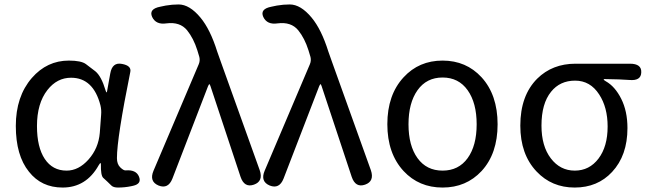

<svg xmlns="http://www.w3.org/2000/svg" viewBox="-20 -829 2915 862"><path d="M261 13Q166 13 110 -58Q51 -131 51 -263.5Q51 -396 123 -479Q191 -557 289 -557Q345 -557 366 -541Q387 -525 408 -509Q435 -487 454 -423Q457 -414 458.5 -414Q460 -414 461 -421L475 -499Q484 -551 528 -542Q571 -534 565 -506Q505 -210 505 -119Q505 -92 520 -77.5Q535 -63 544 -64Q591 -68 604 -36Q617 -4 578 5L569 7Q540 13 510 13Q489 13 480 4Q462 -14 443 -31Q432 -42 433 -92Q433 -97 431 -97Q429 -97 423 -87Q367 13 261 13ZM279 -63Q333 -63 377.5 -113Q422 -163 428 -232L434 -313Q436 -335 431 -356Q399 -480 299 -480Q236 -480 193 -425Q146 -365 146 -263Q146 -168 181 -115.5Q216 -63 279 -63Z M754 -27Q735 21 692 4Q649 -14 669 -62L872 -540Q879 -556 875 -573Q873 -579 866 -603Q849 -657 820 -693Q788 -732 727 -724Q680 -717 663 -753Q647 -789 700 -799L724 -804Q753 -809 782 -809Q831 -809 880 -750Q924 -697 955 -598Q963 -574 972 -550L1146 -65Q1163 -15 1120 0Q1077 15 1060 -35L925 -442Q922 -451 920 -451Q918 -451 914 -442Z M1253 -27Q1234 21 1191 4Q1148 -14 1168 -62L1371 -540Q1378 -556 1374 -573Q1372 -579 1365 -603Q1348 -657 1319 -693Q1287 -732 1226 -724Q1179 -717 1162 -753Q1146 -789 1199 -799L1223 -804Q1252 -809 1281 -809Q1330 -809 1379 -750Q1423 -697 1454 -598Q1462 -574 1471 -550L1645 -65Q1662 -15 1619 0Q1576 15 1559 -35L1424 -442Q1421 -451 1419 -451Q1417 -451 1413 -442Z M1792 -61Q1719 -140 1719 -271.5Q1719 -403 1792 -482Q1861 -557 1967 -557Q2073 -557 2142 -482Q2214 -403 2214 -271Q2214 -139 2142 -61Q2073 13 1967 13Q1861 13 1792 -61ZM1854.5 -119Q1895 -63 1967 -63Q2039 -63 2079.5 -119Q2120 -175 2120 -271Q2120 -367 2079.5 -424Q2039 -481 1967 -481Q1895 -481 1854.5 -424Q1814 -367 1814 -271Q1814 -175 1854.5 -119Z M2389 -59Q2316 -136 2316 -265Q2316 -400 2392 -476Q2460 -543 2564 -543H2808Q2861 -543 2859 -504Q2858 -465 2805 -470Q2767 -473 2695 -474Q2690 -474 2690 -472Q2690 -470 2700 -464Q2741 -441 2769 -385.5Q2797 -330 2797 -254Q2797 -131 2728 -57Q2663 13 2560 13Q2457 13 2389 -59ZM2708 -261Q2708 -347 2670 -405Q2630 -467 2562 -467Q2494 -467 2454 -417Q2411 -364 2411 -265Q2411 -173 2453 -118Q2495 -63 2560.5 -63Q2626 -63 2667 -117Q2708 -171 2708 -261Z"/></svg>

Font: Resource Han Rounded KR
Style: Regular
Weight: 400
Designer: Cyano Hao (round all glyphs); Ryoko NISHIZUKA 西塚涼子 (kana, bopomofo & ideographs); Paul D. Hunt (Latin, Greek & Cyrillic)
Foundry: Cyano Hao
Version: 0.990